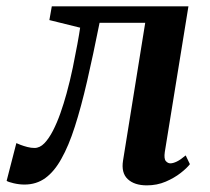

<svg xmlns="http://www.w3.org/2000/svg" viewBox="-52 -562 648 593"><path d="M457 -92.5Q454 -71.5 460.2 -64.5Q466.5 -57.5 474 -57.5Q482.5 -57.5 494 -63Q505.5 -68.5 521.5 -82L534.5 -55Q525.5 -43 506 -27.8Q486.5 -12.5 459.8 -1Q433 10.5 401.5 10.5Q363 10.5 342.5 -8.8Q322 -28 328 -66L396.5 -491.5H255.5Q235.5 -391.5 217 -311.2Q198.5 -231 179.2 -171Q160 -111 137.5 -71.5Q116 -32.5 88.2 -12.2Q60.5 8 23.5 8Q7.5 8 -9.8 4Q-27 0 -31.5 -3.5L-1.5 -120Q2.5 -118 11.8 -114.5Q21 -111 32.5 -108Q44 -105 54.5 -105Q71 -105 85 -119.5Q99 -134 111.5 -158.2Q124 -182.5 134.5 -212.2Q145 -242 153.5 -273Q164.5 -313 172.8 -353Q181 -393 187 -425.8Q193 -458.5 195.5 -476.5L100.5 -500L108 -542.5H530Z"/></svg>

Font: Merriweather 48pt SemiBold
Style: Italic
Weight: 600
Italic angle: -7.8°
Designer: Eben Sorkin
Foundry: Eben Sorkin
Version: Version 2.101